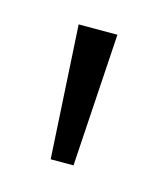

<svg xmlns="http://www.w3.org/2000/svg" viewBox="-47 -793 224 268"><g transform="rotate(15 65.0 -659.0)"><path d="M48 -563 37 -755H93L81 -563Z"/></g></svg>

Font: DM Sans 16pt ExtraLight
Style: Regular
Weight: 250
Version: Version 4.004;gftools[0.9.30]